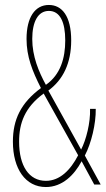

<svg xmlns="http://www.w3.org/2000/svg" viewBox="-20 -744 426 774"><path d="M177 -724C121 -724 87 -674 87 -587C87 -516 110 -458 145 -389C64 -329 32 -262 32 -173C32 -63 83 10 165 10C231 10 279 -38 309 -94L360 0H386L322 -117C348 -166 367 -245 366 -305H343C345 -249 327 -180 307 -141L175 -379C234 -422 267 -489 267 -581C267 -679 230 -724 177 -724ZM177 -700C222 -700 243 -655 243 -581C243 -510 224 -443 165 -402C136 -455 110 -517 110 -587C110 -656 133 -700 177 -700ZM156 -367 295 -118C264 -58 221 -15 165 -15C97 -15 57 -75 57 -173C57 -248 80 -311 156 -367Z"/></svg>

Font: Noto Sans Devanagari UI ExtraCondensed Thin
Style: Regular
Weight: 100
Width: 2
Designer: Jelle Bosma - Monotype Design Team
Foundry: Monotype Imaging Inc.
Version: Version 2.004